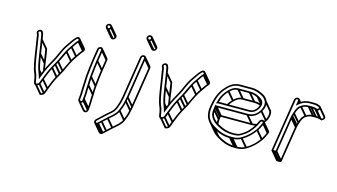

<svg xmlns="http://www.w3.org/2000/svg" viewBox="-100 -1056 2936 1672"><g transform="rotate(15 1367.5 -220.5)"><path d="M131.8 -458.1C125.5 -470.6 144.5 -479 151.4 -469.4C160.7 -452.2 160.5 -434.9 165.6 -408.5C172.7 -372.1 178.5 -322.8 185 -284.6C193.4 -234.8 199.1 -186.8 214.1 -143.5C221.4 -122.5 227.4 -110.4 233.2 -89L239.1 -67.4L247.6 -90.4C263.4 -132.7 280 -172 299.8 -207.2C322.1 -246.9 343.9 -284 361.2 -327.3C366.7 -341.1 377.1 -360 383.2 -372.8C395.6 -398.8 416.6 -423.8 433 -449.8C444.4 -467.8 454 -479.5 467.8 -493.1C478.3 -503.4 491.4 -490.2 482.4 -480.8C463.7 -462.4 450.9 -439 435.7 -418.2C424.4 -402.7 412.2 -385.4 402.8 -366.2C386.4 -332.7 369.4 -299.1 353.7 -264.2C349.1 -254.8 343.6 -244.5 337.3 -235L317.7 -199.8C298.4 -165.3 280.7 -120.3 265.7 -81.9C258.7 -64 254 -50.1 247.8 -36.1C243.6 -32.1 231.6 -26.5 226.7 -26.5C218.9 -26.5 217.2 -60 215.2 -67.9C211.7 -81.3 209.8 -97.5 203.1 -112C181.6 -158 173.8 -219.7 164.1 -277.4C157.9 -313.8 151.5 -364.6 144.7 -401.4C142.4 -413.6 140.7 -424.8 140 -434.1C139 -445.5 134.7 -452.1 131.8 -458.1ZM350.1 -229C375.5 -269.5 395.8 -320.1 416.5 -361.8C425 -378.9 435.7 -394.6 447.6 -410.8C463.8 -433 475.9 -455 492.4 -471.2C516.4 -496.2 483.3 -530 457.5 -502.4C444.2 -488.2 432.4 -475 420.5 -456.2C404.6 -431.2 383.7 -406.8 369.6 -377.2C364 -365.5 353.3 -346.5 347.1 -330.7C330.7 -289.7 308.8 -252.2 286.8 -212.8C270 -182.9 255.4 -150.8 241.9 -115.8C238.8 -125.8 233.4 -136 228.5 -150.5C214.4 -192.1 208.1 -241.7 199.9 -289.4C193.6 -326.7 188.4 -376.1 180.6 -413.5C176.1 -438.8 176.5 -459.4 164.7 -478.6C149 -504.3 104.1 -477.3 118 -449.9C122 -441.3 124.4 -440.2 124.8 -430.5C125.3 -420.6 127.6 -409.8 129.7 -396.6C136.7 -360.5 142.8 -309.6 149.1 -272.6C158.7 -215.7 166.5 -152.5 189.1 -104C194.7 -92 196.6 -76.7 200.4 -62.1C202.6 -53.6 201.9 -11.5 224.3 -11.5C236.6 -11.5 254.2 -20.2 260.4 -29.7C269.9 -44.4 273.8 -63.2 279.7 -78.2C294.9 -117 312 -160.7 330.7 -194.2ZM248.1 -27.7 307.6 43 319.9 32.4 260.4 -38.3ZM266.5 -74.7 326 -4 338.3 -14.6 278.8 -85.3ZM318 -191.7 377.6 -121 389.9 -131.6 330.3 -202.3ZM337.6 -226.7 397.1 -156 409.4 -166.6 349.9 -237.3ZM354.4 -256.7 413.9 -186 426.2 -196.6 366.6 -267.3ZM403.5 -358.7 463 -288 475.3 -298.6 415.8 -369.3ZM435.5 -409.2 495 -338.5 507.3 -349.1 447.8 -419.8ZM481.3 -470.7 540.8 -400 553 -410.6 493.5 -481.3ZM215.1 -141.7 242.8 -108.8 255.1 -119.4 227.4 -152.3ZM186.3 -281.7 245.8 -211 258.1 -221.6 198.6 -292.3ZM167 -405.7 225.5 -336.2C232.9 -300 237.6 -251.4 244.5 -213.9C248.8 -190 251.1 -168.8 255.5 -146.4L270.5 -151.4C258.3 -213.3 253.2 -281.7 239.7 -344.4L179.2 -416.3ZM482.9 -493.8 542.4 -423.1C545.8 -419.1 546.1 -414.2 541.9 -410.1C523.3 -391.6 510.4 -368.3 495.2 -347.5C483.9 -332 471.7 -314.7 462.3 -295.5C445.9 -262 428.9 -228.3 413.2 -193.5C402.7 -172.2 389 -150.2 377.2 -129.1C357.9 -94.6 340.2 -49.6 325.2 -11.2C318.2 6.7 313.5 20.6 307.3 34.6C303.9 37.9 294 42.8 289 43.9L231.6 -24.3L219.4 -13.7L280.7 59.2H283.8C296.5 59.2 315 50.6 320.3 40.5C328.7 24.6 333.5 8 339.2 -7.5C353.3 -46.2 371.7 -90.4 390.2 -123.5L409.7 -158.3C416.1 -168.6 421.6 -178.5 426.8 -189C451.8 -244.2 474.2 -295 507.1 -340.1C523.3 -362.3 535.6 -384.1 551.9 -400.5C563.4 -412.1 561.3 -426 554.7 -433.8L495.2 -504.5Z M697.4 -454 681.9 -356C674.5 -309.4 669.6 -254.4 664.6 -208.6C661.8 -182.2 662.4 -154.2 661.2 -130.2C656.7 -85.2 661.2 -48.5 654.3 -5L654.2 -4.7C653.8 0.2 653.4 5.2 653 10.1C652.8 24.4 632.2 19.8 631.8 10.2L633 -3.5C640 -47.8 635.7 -87.9 639.8 -128.4C642.6 -155.3 640.6 -182.5 643.3 -207.3C648.5 -254.3 653.6 -309.9 660.9 -356L676.4 -454C677.2 -458.9 683.7 -464.5 688.6 -464.5C693.4 -464.5 698.2 -458.9 697.4 -454ZM679.6 -209.4C684.7 -255.2 689.6 -310.2 696.9 -356L712.4 -454C714.6 -467.6 704.5 -479.5 691 -479.5C677.4 -479.5 663.5 -467.6 661.4 -454L645.9 -356C638.5 -309.1 633.4 -253.4 628.2 -206.6C625.3 -179.9 627.3 -152.7 624.7 -127.6C620.3 -84.6 624.8 -46.1 618 -3L617.9 -2.7L616.7 11.8C617 29.7 640.1 44.1 659.4 27.1C662.1 24.6 668.1 8.5 668.1 8.5L669.3 -5.2C676.4 -50.7 672 -88.4 676.3 -131.4C678 -156.4 677 -184.2 679.6 -209.4ZM722.1 -666.5C721.1 -660.1 715.8 -655.5 709.8 -655.5C702.8 -655.5 697.5 -662.6 698.5 -669.5C699.5 -675.4 704.2 -679.5 710.1 -679.5C716.9 -679.5 723.2 -673.5 722.1 -666.5ZM707.4 -640.5C722.2 -640.5 734.8 -652.5 737.1 -666.5C739.5 -682.1 727.7 -694.5 712.5 -694.5C698.5 -694.5 685.7 -683.5 683.5 -669.5C681.1 -654.1 691.8 -640.5 707.4 -640.5ZM702.5 -642.7 762 -572 774.3 -582.6 714.8 -653.3ZM723.4 -661.2 782.9 -590.5 795.2 -601.1 735.7 -671.8ZM654.4 14.3 713.9 85 726.2 74.4 666.7 3.7ZM655.6 0.3 715.2 71 727.4 60.4 667.9 -10.3ZM662.6 -125.7 722.1 -55 734.4 -65.6 674.9 -136.3ZM666 -203.7 725.5 -133 737.8 -143.6 678.2 -214.3ZM683.2 -350.7 742.8 -280 755 -290.6 695.5 -361.3ZM698.8 -448.7 758.3 -378 770.6 -388.6 711 -459.3ZM695.2 -461.2 754.7 -390.4C756.5 -388.3 757.3 -385.5 756.9 -383.3L741.4 -285.3C734 -238.7 729.1 -183.7 724.1 -137.9C721.3 -111.5 721.9 -83.5 720.7 -59.5C716.2 -14.4 720.7 22.2 713.8 65.7L713.8 66L712.5 80.5C712.1 89.9 699.2 93.7 693.3 86.6L633.8 15.9L621.5 26.5L681 97.2C689.6 107.5 707.4 107.9 718.9 97.8C721.6 95.3 727.6 79.2 727.6 79.2L728.8 65.5C735.9 20 731.5 -17.7 735.8 -60.7L735.8 -60.9C735.3 -85.1 736.5 -114 739.2 -138.7C744.2 -184.5 749.2 -239.5 756.4 -285.3L771.9 -383.3C773 -390.3 770.8 -396.5 767 -401L707.5 -471.8ZM719.6 -675.1 779.1 -604.4C781.2 -601.9 782.1 -598.9 781.6 -595.8C780.6 -589.4 775.3 -584.8 769.3 -584.8C766.1 -584.8 763 -586.2 760.9 -588.8L701.3 -659.5L689 -649L748.6 -578.2C752.8 -573.2 759.2 -569.8 766.9 -569.8C781.7 -569.8 794.4 -581.8 796.6 -595.8C797.8 -603.4 795.5 -610.1 791.4 -615L731.9 -685.7Z M1070.9 -507.5C1056.9 -507.5 1043.2 -496.7 1040.8 -482L980.6 -101.7C979.7 -96.2 976.5 -88.1 975.5 -82L973.7 -70.9C972.4 -67.5 970.2 -60.6 969.4 -56.1C967.3 -51.2 965.5 -45.7 963.9 -39.9C953.1 -1.5 942.4 19.6 917.4 40.6C887.9 65.3 865.9 85.5 835.2 115L809.3 139.1C804.1 144.1 800.6 150.8 799.6 157.5C797.3 171.8 808.1 181.5 821.8 181.5C828.9 181.5 835.8 178.5 841.3 172.9L866.9 149.1C884.1 133.1 898.9 119.4 911.3 108.1C940.7 81.5 977.6 57.2 995.9 15C1008.3 -13.7 1021 -47.1 1026.5 -82C1028.1 -92 1032.2 -105.7 1034.2 -118L1091.8 -482C1094.1 -496.2 1085.2 -507.5 1070.9 -507.5ZM1076.8 -482 1019.2 -118C1017.5 -107.3 1013.3 -93.6 1011.5 -82C1006.3 -49 994.3 -17.2 982 11C966.2 47.6 933.5 69.3 902 97.9C889.5 109.2 874.7 122.9 857.5 138.9L831.5 163.1C828.9 165.5 827.2 166.5 824.1 166.5C818.2 166.5 813.6 163.3 814.6 157.5C815.1 154.2 816.4 151.6 819.2 148.8L844.8 125C875.3 95.6 897 75.7 926.1 51.4C954.5 27.6 967.3 1.3 978.5 -38.1C980.2 -44.4 982 -49.3 984 -53.9L984.2 -55C984.9 -59.2 986.5 -64.2 988.4 -69.1L990.5 -82C991.4 -87.6 993.2 -93.9 995.4 -100.2L1055.8 -482C1056.8 -488 1062.1 -492.5 1068.5 -492.5C1074.7 -492.5 1077.8 -488.3 1076.8 -482ZM1090.4 -662.5C1089.4 -656.2 1084 -651.5 1078.7 -651.5C1071.4 -651.5 1065.7 -658.2 1066.9 -665.5C1067.7 -670.8 1073.2 -675.5 1079.5 -675.5C1086 -675.5 1091.5 -669 1090.4 -662.5ZM1076.3 -636.5C1090.9 -636.5 1103.3 -648.9 1105.4 -662.5C1107.8 -677.5 1096.9 -690.5 1081.9 -690.5C1068.3 -690.5 1054.2 -680.1 1051.9 -665.5C1049.4 -649.7 1060.6 -636.5 1076.3 -636.5ZM1071.4 -638.7 1130.9 -568 1143.2 -578.6 1083.7 -649.3ZM1091.8 -657.2 1151.3 -586.5 1163.6 -597.1 1104.1 -667.8ZM816.8 179.3 876.3 250 888.6 239.4 829.1 168.7ZM830.2 173.3 889.8 244 902 233.4 842.5 162.7ZM856 149.3 915.6 220 927.8 209.4 868.3 138.7ZM900.6 108.3 960.1 179 972.3 168.4 912.8 97.7ZM982.8 18.3 1042.3 89 1054.6 78.4 995.1 7.7ZM1012.8 -76.7 1072.4 -6 1084.6 -16.6 1025.1 -87.3ZM1020.6 -112.7 1080.1 -42 1092.4 -52.6 1032.8 -123.3ZM1078.2 -476.7 1137.7 -406 1150 -416.6 1090.5 -487.3ZM1075.1 -489.8 1134.7 -419.1C1136.1 -417.3 1136.9 -414.8 1136.3 -411.3L1078.7 -47.3C1077 -36.6 1072.8 -22.9 1071 -11.3C1065.8 21.7 1053.8 53.5 1041.5 81.7C1025.7 118.3 993 140 961.6 168.6C949 179.9 934.2 193.6 917 209.7L891 233.8C888.8 236.4 886.4 237.2 883.6 237.2C880 237.2 877.1 235.8 875.5 234L816 163.3L803.7 173.9L863.2 244.6C867.4 249.6 874 252.2 881.3 252.2C888.4 252.2 895.3 249.2 900.8 243.6L926.4 219.8C943.6 203.8 958.4 190.1 970.8 178.8C1000.2 152.2 1037.1 127.9 1055.4 85.7C1067.8 57 1080.5 23.6 1086 -11.3C1087.6 -21.2 1091.7 -35 1093.7 -47.3L1151.3 -411.3C1152.5 -418.4 1150.9 -425 1146.9 -429.7L1087.4 -500.4ZM1087.8 -671.5 1147.3 -600.8C1149.5 -598.2 1150.4 -594.9 1149.9 -591.8C1149 -585.5 1143.5 -580.8 1138.2 -580.8C1134.6 -580.8 1131.3 -582.4 1129.1 -585L1069.6 -655.7L1057.3 -645.1L1116.8 -574.4C1121.2 -569.2 1127.9 -565.8 1135.8 -565.8C1150.4 -565.8 1162.8 -578.2 1164.9 -591.8C1166.2 -599.4 1163.8 -606.4 1159.6 -611.4L1100.1 -682.1Z M1259.8 -458.1C1253.5 -470.6 1272.5 -479 1279.4 -469.4C1288.7 -452.2 1288.5 -434.9 1293.6 -408.5C1300.7 -372.1 1306.5 -322.8 1313 -284.6C1321.4 -234.8 1327.1 -186.8 1342.1 -143.5C1349.4 -122.5 1355.4 -110.4 1361.2 -89L1367.1 -67.4L1375.6 -90.4C1391.4 -132.7 1408 -172 1427.8 -207.2C1450.1 -246.9 1471.9 -284 1489.2 -327.3C1494.7 -341.1 1505.1 -360 1511.2 -372.8C1523.6 -398.8 1544.6 -423.8 1561 -449.8C1572.4 -467.8 1582 -479.5 1595.8 -493.1C1606.3 -503.4 1619.4 -490.2 1610.4 -480.8C1591.7 -462.4 1578.9 -439 1563.7 -418.2C1552.4 -402.7 1540.2 -385.4 1530.8 -366.2C1514.4 -332.7 1497.4 -299.1 1481.7 -264.2C1477.1 -254.8 1471.6 -244.5 1465.3 -235L1445.7 -199.8C1426.4 -165.3 1408.7 -120.3 1393.7 -81.9C1386.7 -64 1382 -50.1 1375.8 -36.1C1371.6 -32.1 1359.6 -26.5 1354.7 -26.5C1346.9 -26.5 1345.2 -60 1343.2 -67.9C1339.7 -81.3 1337.8 -97.5 1331.1 -112C1309.6 -158 1301.8 -219.7 1292.1 -277.4C1285.9 -313.8 1279.5 -364.6 1272.7 -401.4C1270.4 -413.6 1268.7 -424.8 1268 -434.1C1267 -445.5 1262.7 -452.1 1259.8 -458.1ZM1478.1 -229C1503.5 -269.5 1523.8 -320.1 1544.5 -361.8C1553 -378.9 1563.7 -394.6 1575.6 -410.8C1591.8 -433 1603.9 -455 1620.4 -471.2C1644.4 -496.2 1611.3 -530 1585.5 -502.4C1572.2 -488.2 1560.4 -475 1548.5 -456.2C1532.6 -431.2 1511.7 -406.8 1497.6 -377.2C1492 -365.5 1481.3 -346.5 1475.1 -330.7C1458.7 -289.7 1436.8 -252.2 1414.8 -212.8C1398 -182.9 1383.4 -150.8 1369.9 -115.8C1366.8 -125.8 1361.4 -136 1356.5 -150.5C1342.4 -192.1 1336.1 -241.7 1327.9 -289.4C1321.6 -326.7 1316.4 -376.1 1308.6 -413.5C1304.1 -438.8 1304.5 -459.4 1292.7 -478.6C1277 -504.3 1232.1 -477.3 1246 -449.9C1250 -441.3 1252.4 -440.2 1252.8 -430.5C1253.3 -420.6 1255.6 -409.8 1257.7 -396.6C1264.7 -360.5 1270.8 -309.6 1277.1 -272.6C1286.7 -215.7 1294.5 -152.5 1317.1 -104C1322.7 -92 1324.6 -76.7 1328.4 -62.1C1330.6 -53.6 1329.9 -11.5 1352.3 -11.5C1364.6 -11.5 1382.2 -20.2 1388.4 -29.7C1397.9 -44.4 1401.8 -63.2 1407.7 -78.2C1422.9 -117 1440 -160.7 1458.7 -194.2ZM1376.1 -27.7 1435.6 43 1447.9 32.4 1388.4 -38.3ZM1394.5 -74.7 1454 -4 1466.3 -14.6 1406.8 -85.3ZM1446 -191.7 1505.6 -121 1517.9 -131.6 1458.3 -202.3ZM1465.6 -226.7 1525.1 -156 1537.4 -166.6 1477.9 -237.3ZM1482.4 -256.7 1541.9 -186 1554.2 -196.6 1494.6 -267.3ZM1531.5 -358.7 1591 -288 1603.3 -298.6 1543.8 -369.3ZM1563.5 -409.2 1623 -338.5 1635.3 -349.1 1575.8 -419.8ZM1609.3 -470.7 1668.8 -400 1681 -410.6 1621.5 -481.3ZM1343.1 -141.7 1370.8 -108.8 1383.1 -119.4 1355.4 -152.3ZM1314.3 -281.7 1373.8 -211 1386.1 -221.6 1326.6 -292.3ZM1295 -405.7 1353.5 -336.2C1360.9 -300 1365.6 -251.4 1372.5 -213.9C1376.8 -190 1379.1 -168.8 1383.5 -146.4L1398.5 -151.4C1386.3 -213.3 1381.2 -281.7 1367.7 -344.4L1307.2 -416.3ZM1610.9 -493.8 1670.4 -423.1C1673.8 -419.1 1674.1 -414.2 1669.9 -410.1C1651.3 -391.6 1638.4 -368.3 1623.2 -347.5C1611.9 -332 1599.7 -314.7 1590.3 -295.5C1573.9 -262 1556.9 -228.3 1541.2 -193.5C1530.7 -172.2 1517 -150.2 1505.2 -129.1C1485.9 -94.6 1468.2 -49.6 1453.2 -11.2C1446.2 6.7 1441.5 20.6 1435.3 34.6C1431.9 37.9 1422 42.8 1417 43.9L1359.6 -24.3L1347.4 -13.7L1408.7 59.2H1411.8C1424.5 59.2 1443 50.6 1448.3 40.5C1456.7 24.6 1461.5 8 1467.2 -7.5C1481.3 -46.2 1499.7 -90.4 1518.2 -123.5L1537.7 -158.3C1544.1 -168.6 1549.6 -178.5 1554.8 -189C1579.8 -244.2 1602.2 -295 1635.1 -340.1C1651.3 -362.3 1663.6 -384.1 1679.9 -400.5C1691.4 -412.1 1689.3 -426 1682.7 -433.8L1623.2 -504.5Z M1789.2 -282.1C1789.1 -281.8 1788.7 -280.2 1787.7 -277.8L1782.3 -264.5L1796 -268.9C1797.5 -269.4 1798.1 -269.5 1798.1 -269.5H2077.7C2114.9 -269.5 2142.1 -290.5 2158 -316.8C2164 -326.9 2171.5 -342.7 2172.8 -355.7C2176.7 -393.1 2145.1 -411.4 2122.7 -422.8C2101.1 -433.7 2077.4 -441.5 2043.9 -441.5L1940.9 -441.5C1900.9 -441.5 1877.2 -421.8 1855.8 -400.9C1825.3 -371.1 1800.1 -333.3 1789.2 -282.1ZM1804.8 -284.5C1816.4 -329.8 1837.5 -363.6 1865.6 -391.1C1886.3 -411.3 1904.5 -426.5 1938.6 -426.5L2041.6 -426.5C2072.6 -426.5 2093.7 -419.6 2114.1 -409.2C2133 -399.6 2162.5 -384.8 2157.7 -355L2157.6 -354.2C2157.9 -345.9 2150 -331 2145.4 -323.2C2132.2 -301 2111.3 -284.5 2080.1 -284.5ZM2003.6 -54.5H1983.6C1977.9 -54.5 1973.1 -54.8 1968.8 -55.4C1939 -59.2 1913.2 -66.6 1890.1 -76.9C1869.2 -86.3 1846.7 -97.4 1831.9 -110C1806.3 -131.8 1782.6 -158.6 1790.4 -208L1790.5 -208.3C1791 -217.1 1792.1 -224.5 1793.5 -233.5H2072C2128.9 -233.5 2163.4 -263.4 2188.4 -300.7C2206.8 -328.3 2216.9 -369.4 2203.9 -397.9C2195.2 -417.2 2179.9 -435.4 2161 -445.7C2131.2 -461.9 2098.8 -477.5 2049.6 -477.5H1946.6C1881.4 -477.5 1840.9 -437.9 1810.4 -401.2C1775.4 -359.2 1753.3 -302 1742.4 -233C1739.2 -212.7 1736.1 -192.4 1738.5 -175.1C1742.1 -116.7 1773 -80.8 1814.5 -55C1854.7 -30 1907.7 -3.5 1975.6 -3.5H1995.6C2028.7 -3.5 2055.5 -10.7 2080 -24.7C2126.9 -51.5 2165.2 -87.8 2196.3 -131.3C2211.9 -153.1 2221.7 -176.5 2232.8 -199.8C2237.4 -209.5 2235.8 -218.1 2231.1 -223.8C2221.4 -235.3 2196.1 -235.3 2186.8 -214.2C2180.6 -201.8 2174.8 -186.6 2167.9 -175C2153.2 -150.6 2134.4 -126.3 2115.1 -106.7C2108.1 -99.6 2089.4 -85.2 2078.1 -78.2C2058.4 -65.9 2045.8 -55.5 2021.8 -55.5H2021.3C2016.1 -54.8 2010.2 -54.5 2003.6 -54.5ZM1778.4 -233C1777.1 -224.8 1776.8 -216.3 1775.4 -207.4C1769.2 -168.8 1781.4 -140.5 1798.8 -119.9C1819.9 -94.8 1848.2 -77 1882.3 -63C1906.6 -51 1933.9 -44.5 1964.4 -40.6C1969.3 -39.9 1975 -39.5 1981.3 -39.5H2001.3C2007.9 -39.5 2015.2 -40.4 2019.8 -40.5C2050.6 -41.4 2066.2 -55.1 2084.4 -65.7C2095.2 -72.1 2116 -87.6 2125.2 -97.2C2145.6 -117.8 2165.2 -143.4 2180.6 -169C2188.8 -182.5 2194.7 -198.3 2200.3 -209.6C2205.5 -220.9 2225 -217.3 2219.2 -204.2C2207.6 -180.8 2198.6 -157.8 2184.4 -138.7C2154.3 -95.8 2118.7 -62.9 2073.8 -37.3C2054 -26 2029.9 -18.5 1997.9 -18.5H1977.9C1914.1 -18.5 1863.4 -43.5 1824 -68C1785.3 -92 1756.7 -124 1753.6 -178.6C1753.3 -187 1752.4 -195.4 1754.1 -206L1754.2 -206.3L1754.2 -206.5C1755 -215.7 1756.1 -224.5 1757.4 -233C1767.9 -299.4 1789.3 -354.6 1821.4 -392.8C1852.6 -429.9 1886.9 -462.5 1944.3 -462.5H2047.3C2093.2 -462.5 2122.7 -448.3 2152.1 -432.3C2168.4 -423.4 2182.3 -406.9 2189.9 -390.1C2199.8 -368.2 2191.9 -331.9 2175.9 -307.2C2153.1 -272.1 2123.3 -248.5 2074.4 -248.5H1794.3C1793.2 -248.5 1792.1 -248.7 1790.8 -249.1L1781.5 -252.5ZM2067 -235.7 2126.5 -165 2138.8 -175.6 2079.3 -246.3ZM2176 -298.7 2235.5 -228 2247.8 -238.6 2188.3 -309.3ZM1813.1 -56.2 1872.6 14.5 1884.9 3.9 1825.4 -66.8ZM1970.6 -5.7 2030.1 65 2042.4 54.4 1982.9 -16.3ZM1990.6 -5.7 2050.1 65 2062.4 54.4 2002.9 -16.3ZM2070.8 -25.7 2130.3 45 2142.6 34.4 2083 -36.3ZM2184.2 -129.7 2243.7 -59 2256 -69.6 2196.5 -140.3ZM2219.9 -196.7 2279.4 -126 2291.7 -136.6 2232.1 -207.3ZM1776.8 -202.7 1836.3 -132 1848.6 -142.6 1789.1 -213.3ZM1790.5 -276.7 1794.7 -271.7 1807 -282.3 1802.8 -287.3ZM1854.6 -390.7 1914.1 -320 1926.4 -330.6 1866.9 -401.3ZM1933.6 -428.7 1993.1 -358 2005.4 -368.6 1945.9 -439.3ZM2036.6 -428.7 2096.1 -358 2108.4 -368.6 2048.9 -439.3ZM2112.3 -410.7 2159.6 -354.4 2171.9 -365 2124.5 -421.3ZM2168.9 -358.2C2150.7 -365.8 2130.2 -370.8 2103.4 -370.8L2000.4 -370.8C1960.4 -370.8 1936.9 -351 1915.3 -330.2C1899.9 -315.3 1887.1 -298.9 1875.9 -280L1888.8 -274C1899 -291.2 1911.1 -306.9 1925.1 -320.4C1945.9 -340.4 1964 -355.8 1998.1 -355.8L2101.1 -355.8C2125.9 -355.8 2144.4 -351.3 2161.2 -344.3ZM1779.8 -227.7 1837.4 -159.2C1836.1 -150.2 1836.2 -144.7 1834.9 -136.7C1832.1 -119 1833.2 -101.8 1837.1 -87.9L1851.8 -94C1848.3 -106.2 1847.3 -120.3 1849.9 -137.3L1850 -137.6L1850 -137.9C1850.7 -146.3 1851.7 -154.5 1852.9 -162.3L1853.4 -165.4L1792.1 -238.3ZM2218.8 -213.2 2278.3 -142.5C2279.9 -140.6 2280.8 -137.8 2278.7 -133.5C2267.3 -110 2258.1 -87.1 2243.9 -68C2214.4 -26 2178 9 2133.3 33.4C2113.4 44.3 2089.5 52.2 2057.4 52.2H2037.4C1973.6 52.2 1923 27.2 1883.5 2.7C1867.5 -7.2 1853.4 -18.5 1842 -32L1782.5 -102.7L1770.2 -92.1L1829.7 -21.4C1842.1 -6.7 1857.3 5.4 1874 15.8C1914.2 40.7 1967.2 67.2 2035.1 67.2H2055.1C2088.2 67.2 2115 60 2139.5 46C2186.4 19.2 2224.7 -17.1 2255.8 -60.6C2271.4 -82.4 2281.2 -105.8 2292.3 -129.1C2296.9 -138.8 2295.3 -147.4 2290.6 -153.1L2231.1 -223.8ZM2190.8 -388.7 2249.7 -318.6C2259.2 -295.5 2250.3 -261.1 2235.4 -236.5C2231 -229.2 2227 -225 2222.3 -219.5L2233.1 -210.9C2238.3 -216.9 2243.1 -223.2 2247.7 -229.7C2266.4 -257 2275.4 -300.8 2263.1 -328L2203 -399.3ZM2176 -185.3C2163.9 -180.6 2150.1 -177.8 2133.9 -177.8H1857L1799.3 -246.3L1787 -235.7L1848.4 -162.8H2131.5C2149.4 -162.8 2165.4 -165.9 2179.6 -171.5Z M2460.8 -497.5C2446.9 -497.5 2433.5 -486.3 2431.3 -472L2356.2 2C2354.3 13.8 2368.9 13.5 2379.9 13.5C2387.9 13.5 2405.1 15.4 2407.2 2L2457.4 -315C2458.5 -321.7 2459.6 -327 2461 -331.5L2461.1 -332C2462.4 -340.2 2466.2 -347.8 2469 -356.9C2478 -386.8 2490.1 -413.6 2510.1 -422.7C2525.8 -434.7 2541.8 -440.5 2568.8 -440.5H2592.8C2605.6 -440.5 2617.4 -439.6 2626.8 -436.9L2635.7 -433.1C2665.8 -419.3 2689.8 -471.6 2661.4 -480.1L2651.4 -484C2636.7 -490.5 2619.9 -491.5 2600.8 -491.5H2576.8C2535.7 -491.5 2507 -479.6 2480.4 -460.1L2482.3 -472C2484.5 -486.1 2474.8 -497.5 2460.8 -497.5ZM2467.3 -472 2459.8 -424.9 2474.6 -437.7C2501.3 -460.7 2529 -476.5 2574.5 -476.5H2598.5C2617.3 -476.5 2631.8 -475.1 2643.7 -470L2654.5 -465.9C2666.8 -461.8 2654.4 -442 2643.6 -446.9L2633.9 -451.1C2623.1 -454.5 2609 -455.5 2595.1 -455.5H2571.1C2542.6 -455.5 2521.3 -448.2 2503.7 -435.3C2475.4 -421.5 2463 -387.5 2454.4 -359C2452.4 -352.2 2448.4 -342.5 2446.2 -332.5C2444.9 -326.7 2443.5 -321.8 2442.4 -315L2392.8 -2.1C2390.3 -1.7 2386.8 -1.5 2382.2 -1.5C2377.6 -1.5 2373.9 -1.8 2371.8 -2.1L2446.3 -472C2447.2 -477.9 2452.7 -482.5 2458.4 -482.5C2464.2 -482.5 2468.2 -477.8 2467.3 -472ZM2374.9 11.3 2434.4 82 2446.7 71.4 2387.2 0.7ZM2393.5 7.3 2453 78 2465.3 67.4 2405.8 -3.3ZM2443.8 -309.7 2503.3 -239 2515.5 -249.6 2456 -320.3ZM2447.4 -326.7 2507 -256 2519.2 -266.6 2459.7 -337.3ZM2455.5 -352.7 2515.1 -282 2527.4 -292.6 2467.8 -363.3ZM2500.8 -423.7 2560.3 -353 2572.6 -363.6 2513.1 -434.3ZM2563.8 -442.7 2623.3 -372 2635.6 -382.6 2576.1 -453.3ZM2587.8 -442.7 2647.3 -372 2659.6 -382.6 2600.1 -453.3ZM2468.6 -466.7 2481.5 -451.4 2493.8 -462 2480.9 -477.3ZM2465.4 -479.4 2486.2 -454.6 2498.5 -465.2 2477.7 -490ZM2657.8 -463.9 2717.3 -393.2C2723.4 -386.1 2712.4 -373.3 2704.4 -375.7L2645.8 -445.3L2633.5 -434.7L2693.9 -363C2716.1 -352.6 2747.5 -382.6 2729.6 -403.8L2670.1 -474.5ZM2520.5 -260.8 2520.6 -261.3C2521.9 -269.5 2525.7 -277 2528.5 -286.2C2537.6 -316.4 2549.6 -342.4 2569.6 -352C2585.5 -363.9 2601.2 -369.8 2628.3 -369.8H2652.3C2665.3 -369.8 2678 -368.7 2686.6 -366.1L2713.2 -358.1L2636.5 -449.3L2624.2 -438.7L2670 -384.3C2663.2 -384.7 2660.1 -384.8 2654.6 -384.8H2630.7C2602.1 -384.8 2580.8 -377.5 2563.3 -364.6C2534.9 -350.8 2522.5 -316.8 2514 -288.3C2511.9 -281.5 2507.9 -271.8 2505.7 -261.8C2504.4 -256 2503 -251 2501.9 -244.3L2452.3 68.6C2449.8 69 2446.4 69.2 2441.8 69.2C2435 69.2 2430.5 68.5 2429.3 68.2L2370.2 -2L2357.9 8.6L2417.4 79.3C2422 84.7 2429.8 84.2 2439.4 84.2C2447.4 84.2 2464.6 86.1 2466.7 72.7L2516.9 -244.3C2518 -251 2519.1 -256.3 2520.5 -260.8Z"/></g></svg>

Font: CiSf OpenHand
Style: GlsObl
Weight: 400
Foundry: Cannot Into Space Fonts
Version: Version 0.7892